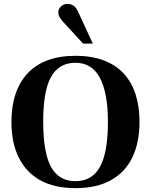

<svg xmlns="http://www.w3.org/2000/svg" viewBox="-20 -960 779 991"><path d="M370 11Q260 11 187 -30Q114 -71 76.5 -147.5Q39 -224 39 -331Q39 -411 60 -474Q81 -537 122.5 -581.5Q164 -626 226 -649Q288 -672 370 -672Q451 -672 513.5 -649Q576 -626 617.5 -581.5Q659 -537 679.5 -474Q700 -411 700 -331Q700 -224 663 -147.5Q626 -71 552.5 -30Q479 11 370 11ZM370 -25Q405 -25 432.5 -37.5Q460 -50 480 -75Q500 -100 512.5 -137Q525 -174 531 -222.5Q537 -271 537 -331Q537 -406 526.5 -463Q516 -520 495.5 -558.5Q475 -597 443.5 -616.5Q412 -636 370 -636Q325 -636 293 -616.5Q261 -597 241 -558.5Q221 -520 212 -463Q203 -406 203 -331Q203 -271 209 -222.5Q215 -174 227 -137Q239 -100 259 -75Q279 -50 306.5 -37.5Q334 -25 370 -25ZM409 -735 305 -848Q289 -867 285 -876.5Q281 -886 281 -896Q281 -914 295 -927Q309 -940 328 -940Q344 -940 357.5 -932Q371 -924 381 -904L459 -735Z"/></svg>

Font: Frank Ruhl Libre
Style: Bold
Weight: 700
Designer: Yanek Iontef
Foundry: Fontef
Version: Version 6.004